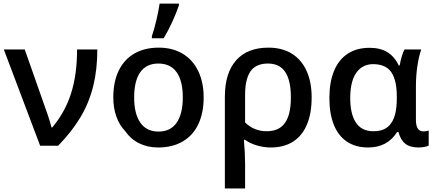

<svg xmlns="http://www.w3.org/2000/svg" viewBox="-20 -819 2449 1079"><path d="M1.5 -541H119.1L249 -171.4Q260.7 -137.2 269.5 -102.5H273.4Q345.2 -187.5 379.2 -293.5Q413.1 -399.4 413.1 -541H526.9Q526.9 -427.7 503.9 -335Q481 -242.2 432.6 -160.9Q384.3 -79.6 306.6 0H205.6Z M683.6 -82Q650.9 -116.2 633.8 -164.1Q616.7 -211.9 616.7 -271.5Q616.7 -359.4 647.2 -422.1Q677.7 -484.9 735.1 -518.1Q792.5 -551.3 872.1 -551.3Q949.7 -551.3 1006.6 -517.1Q1063.5 -482.9 1094 -419.7Q1124.5 -356.4 1124.5 -271.5Q1124.5 -183.6 1094.2 -120.4Q1064 -57.1 1006.3 -23.7Q948.7 9.8 869.1 9.8Q809.1 9.8 761.5 -13.9Q713.9 -37.6 683.6 -82ZM1007.3 -271.5Q1007.3 -364.3 972.7 -413.1Q938 -461.9 870.1 -461.9Q802.7 -461.9 768.3 -413.1Q733.9 -364.3 733.9 -271.5Q733.9 -179.2 768.8 -129.4Q803.7 -79.6 871.1 -79.6Q938 -79.6 972.7 -129.4Q1007.3 -179.2 1007.3 -271.5ZM877 -798.8H985.4V-788.6Q970.7 -745.1 947.8 -695.3Q924.8 -645.5 899.9 -604H833.5V-615.7Q845.7 -650.4 858.4 -703.9Q871.1 -757.3 877 -798.8Z M1488.8 -551.3Q1564.9 -551.3 1619.4 -517.8Q1673.8 -484.4 1702.6 -421.4Q1731.4 -358.4 1731.4 -271.5Q1731.4 -181.6 1704.8 -118.7Q1678.2 -55.7 1626.7 -22.9Q1575.2 9.8 1502 9.8Q1462.4 9.8 1424.1 -1.5Q1385.7 -12.7 1357.4 -33.2H1350.6Q1353.5 -2.4 1355.5 34.9Q1357.4 72.3 1357.4 100.6V240.2H1243.7V-274.9Q1243.7 -408.7 1306.9 -480Q1370.1 -551.3 1488.8 -551.3ZM1573.2 -118.2Q1614.7 -163.1 1614.7 -271.5Q1614.7 -387.7 1567.9 -432.6Q1537.1 -461.9 1485.4 -461.9Q1428.7 -461.9 1397 -429.7Q1357.4 -387.2 1357.4 -286.1V-130.9Q1408.2 -81.5 1477.5 -81.5Q1541 -81.5 1573.2 -118.2Z M1831.1 -268.1Q1831.1 -357.9 1857.4 -421.1Q1883.8 -484.4 1934.3 -517.3Q1984.9 -550.3 2056.6 -550.3Q2116.7 -550.3 2156.5 -526.1Q2196.3 -502 2221.2 -451.2H2226.1Q2230.5 -477.1 2238.3 -503.2Q2246.1 -529.3 2253.4 -541H2347.2Q2333 -499.5 2325.2 -445.6Q2317.4 -391.6 2317.4 -332.5V-145Q2317.4 -80.6 2359.4 -80.6Q2376.5 -80.6 2389.2 -85.4V-1Q2382.8 3.4 2365 6.6Q2347.2 9.8 2332.5 9.8Q2284.7 9.8 2258.1 -11Q2231.4 -31.7 2219.2 -77.1H2211.9Q2183.1 -32.7 2142.8 -11.5Q2102.5 9.8 2048.8 9.8Q1979 9.8 1930.2 -22.7Q1881.3 -55.2 1856.2 -117.4Q1831.1 -179.7 1831.1 -268.1ZM2178.7 -127.9Q2209.5 -169.9 2210 -264.2V-275.4Q2210 -383.3 2168.5 -426.3Q2135.7 -458.5 2077.1 -458.5Q2026.4 -458.5 1993.2 -423.8Q1948.2 -375 1948.2 -268.6Q1948.2 -184.1 1975.6 -137.7Q2006.8 -81.5 2078.6 -81.5Q2113.8 -81.5 2138.4 -92.8Q2163.1 -104 2178.7 -127.9Z"/></svg>

Font: Viking Open Sans Light
Style: Bold
Weight: 600
Foundry: Ascender Corporation
Version: Version 2.001